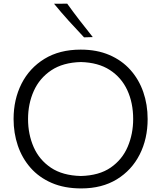

<svg xmlns="http://www.w3.org/2000/svg" viewBox="-20 -1032 892 1063"><path d="M429.7 11.2Q336.4 11.2 266.1 -19.3Q195.8 -49.8 148.9 -103.3Q102.1 -156.7 78.6 -226.1Q55.2 -295.4 55.2 -373Q55.2 -481.4 99.1 -568.4Q143.1 -655.3 226.3 -706.3Q309.6 -757.3 426.8 -757.3Q516.6 -757.3 585.7 -727.5Q654.8 -697.8 701.9 -645Q749 -592.3 773.2 -522.7Q797.4 -453.1 797.4 -373Q797.4 -263.2 753.2 -176.3Q709 -89.4 626.7 -39.1Q544.4 11.2 429.7 11.2ZM427.7 -57.6Q528.8 -60.1 592.8 -104.2Q656.7 -148.4 687 -219.5Q717.3 -290.5 717.3 -373Q717.3 -462.4 684.8 -532.7Q652.3 -603 588.1 -644.5Q523.9 -686 427.7 -688.5Q328.6 -686 263.7 -642.6Q198.7 -599.1 167 -528.3Q135.3 -457.5 135.3 -373Q135.3 -288.6 166.3 -217.8Q197.3 -147 262 -103.5Q326.7 -60.1 427.7 -57.6ZM445.3 -825.2Q401.9 -871.1 360.1 -917.2Q318.4 -963.4 279.3 -1011.2L352.1 -1011.7Q385.3 -965.3 420.9 -919.2Q456.5 -873 493.7 -826.7Z"/></svg>

Font: Pinar-FD Regular
Style: FD-Regular
Weight: 400
Designer: Amin Abedi
Version: Version 3.000